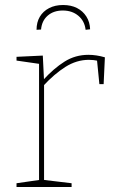

<svg xmlns="http://www.w3.org/2000/svg" viewBox="-20 -747 454 767"><path d="M46 0V-15L143 -29L136 -21V-499L143 -491L46 -505V-520L151 -525L156 -424L152 -427Q195 -474 238 -501Q281 -528 333 -528Q365 -528 399 -518L394 -411H377L367 -512L372 -504Q363 -506 353.5 -507Q344 -508 335 -508Q286 -508 241 -479.5Q196 -451 152 -403L156 -414V-21L149 -29L266 -15V0ZM232 -727Q264 -727 287.5 -715Q311 -703 325 -681Q339 -659 340 -630L322 -628Q318 -663 293 -684Q268 -705 231 -705Q194 -705 170.5 -684.5Q147 -664 144 -629L126 -628Q126 -658 139 -680Q152 -702 176 -714.5Q200 -727 232 -727Z"/></svg>

Font: Bitter Thin
Style: Regular
Weight: 100
Designer: Sol Matas, and Bitter project Authors
Foundry: Sol Matas
Version: Version 2.002